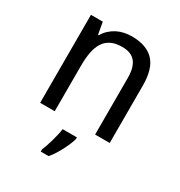

<svg xmlns="http://www.w3.org/2000/svg" viewBox="-180 -669 948 1013"><g transform="rotate(30 294.5 -162.5)"><path d="M419.9 0V-345.2Q419.9 -408.7 394.3 -440.4Q368.7 -472.2 314 -472.2Q274.4 -472.2 247.6 -459.5Q220.7 -446.8 204.3 -421.9Q188 -397 180.9 -360.8Q173.8 -324.7 173.8 -277.8V0H85V-536.1H157.2L169.9 -463.9H174.8Q187 -484.9 203.9 -500.2Q220.7 -515.6 240.7 -525.9Q260.7 -536.1 283.2 -541Q305.7 -545.9 329.1 -545.9Q418.5 -545.9 463.6 -499.3Q508.8 -452.6 508.8 -350.1V0ZM216.3 208Q221.7 195.8 228 177.2Q234.4 158.7 240.2 138.2Q246.1 117.7 250.7 97.4Q255.4 77.1 257.3 61H344.2V70.8Q341.3 83 333.7 101.8Q326.2 120.6 315.4 141.8Q304.7 163.1 291.5 184.1Q278.3 205.1 264.2 221.2H216.3Z"/></g></svg>

Font: Genotype
Style: Regular
Weight: 400
Foundry: Ascender Corporation
Version: Version 1.00